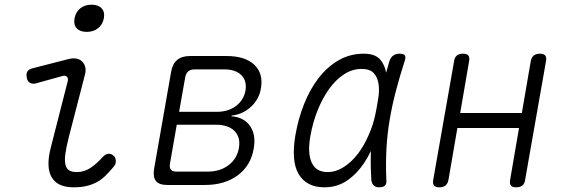

<svg xmlns="http://www.w3.org/2000/svg" viewBox="-20 -789 2440 819"><path d="M132 -433Q117 -430 107 -436Q97 -442 94 -458Q91 -475 97 -484.5Q103 -494 120 -498L272 -537Q292 -542 306.5 -539Q321 -536 330.5 -526.5Q340 -517 343.5 -503.5Q347 -490 343 -473L274 -206Q263 -163 259 -134Q255 -105 259 -87.5Q263 -70 274.5 -62.5Q286 -55 308 -55Q340 -55 367 -73.5Q394 -92 419 -120Q430 -132 442 -133Q454 -134 463 -126Q473 -119 474 -104Q475 -89 465 -78Q447 -56 429.5 -39Q412 -22 392 -11.5Q372 -1 348.5 4.5Q325 10 294 10Q262 10 239 0.5Q216 -9 202.5 -29.5Q189 -50 187 -81.5Q185 -113 196 -157L269 -443Q272 -456 265 -462Q258 -468 247 -465ZM350 -653Q321 -653 307 -668.5Q293 -684 298 -711Q303 -738 322.5 -753.5Q342 -769 371 -769Q399 -769 413.5 -753.5Q428 -738 423 -711Q418 -684 398 -668.5Q378 -653 350 -653Z M693 0Q659 0 645.5 -16.5Q632 -33 637 -67L710 -483Q716 -517 736 -533.5Q756 -550 790 -550H947Q1025 -550 1064.5 -513Q1104 -476 1093 -412Q1085 -365 1050 -333Q1015 -301 968 -296L967 -293Q1021 -289 1047 -251Q1073 -213 1062 -154Q1056 -118 1038.5 -89.5Q1021 -61 994 -41Q967 -21 932 -10.5Q897 0 855 0ZM734 -257 705 -91Q702 -74 709 -65.5Q716 -57 733 -57H866Q919 -57 955 -84.5Q991 -112 999 -157Q1007 -203 980.5 -230Q954 -257 900 -257ZM810 -493Q793 -493 783 -484.5Q773 -476 770 -459L744 -312H905Q953 -312 986 -336.5Q1019 -361 1027 -402Q1034 -444 1009.5 -468.5Q985 -493 937 -493Z M1364 10Q1324 10 1296.5 -5Q1269 -20 1253 -48Q1237 -76 1234 -117.5Q1231 -159 1240 -212Q1252 -282 1277 -345Q1302 -408 1339 -456Q1376 -504 1424.5 -532Q1473 -560 1532 -560Q1579 -560 1601 -536Q1621 -513 1627 -479Q1634 -503 1641 -528Q1647 -545 1658 -552.5Q1669 -560 1685 -560Q1702 -560 1707 -552.5Q1712 -545 1706 -528Q1685 -463 1669 -402Q1653 -341 1642.5 -280Q1632 -219 1628.5 -155.5Q1625 -92 1628 -21Q1630 -6 1622.5 2Q1615 10 1598.5 10Q1582 10 1574 2Q1566 -6 1564 -21Q1560 -86 1562 -145Q1550 -119 1534 -95Q1504 -49 1461.5 -19.5Q1419 10 1364 10ZM1377 -55Q1413 -55 1446.5 -76.5Q1480 -98 1507 -133.5Q1534 -169 1553 -214Q1571 -254 1580 -296Q1583 -313 1587 -331L1593 -367Q1599 -401 1595 -429.5Q1591 -458 1575 -476.5Q1559 -495 1522 -495Q1483 -495 1447.5 -472Q1412 -449 1383.5 -409Q1355 -369 1334.5 -317.5Q1314 -266 1304 -209Q1291 -136 1309.5 -95.5Q1328 -55 1377 -55Z M1854 10Q1837 10 1831 2Q1825 -6 1828 -22L1917 -528Q1919 -544 1928.5 -552Q1938 -560 1955 -560Q1972 -560 1978 -552Q1984 -544 1981 -528L1943 -307H2206L2244 -528Q2247 -544 2256.5 -552Q2266 -560 2283 -560Q2300 -560 2306 -552Q2312 -544 2309 -528L2220 -22Q2218 -6 2208.5 2Q2199 10 2182 10Q2165 10 2159 2Q2153 -6 2156 -22L2194 -243H1931L1893 -22Q1890 -6 1880.5 2Q1871 10 1854 10Z"/></svg>

Font: Maple Mono ExtraLight
Style: Italic
Weight: 275
Italic angle: -10°
Monospace: yes
Designer: subframe7536
Version: Version 7.000